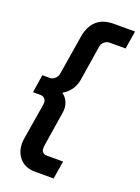

<svg xmlns="http://www.w3.org/2000/svg" viewBox="-168 -802 767 1053"><g transform="rotate(20 215.0 -275.0)"><path d="M178 180Q121 180 89 145Q57 110 57 56Q57 49 58 41.5Q59 34 60 26L93 -174Q94 -179 94.5 -184Q95 -189 95 -193Q95 -207 85.5 -216.5Q76 -226 60 -226H18L34 -331H76Q94 -331 107.5 -343.5Q121 -356 124 -377L161 -604Q171 -664 207 -697Q243 -730 307 -730H430L413 -625H321Q303 -625 289.5 -613.5Q276 -602 273 -583L241 -381Q236 -349 218.5 -322.5Q201 -296 170 -278Q190 -264 200.5 -243Q211 -222 211 -198Q211 -193 210.5 -187Q210 -181 209 -175L178 21Q177 26 176.5 32.5Q176 39 176 43Q176 75 210 75H303L286 180Z"/></g></svg>

Font: MuseoModerno Medium
Style: Italic
Weight: 500
Italic angle: -9°
Designer: Pablo Cosgaya, Héctor Gatti, Marcela Romero, and the Authors of The MuseoModerno Project.
Foundry: Omnibus-Type Team
Version: Version 1.003